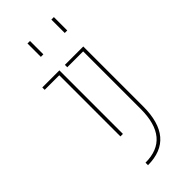

<svg xmlns="http://www.w3.org/2000/svg" viewBox="-305 -820 1110 1110"><g transform="rotate(-45 250.0 -265.0)"><path d="M379.9 -650.4V-759.8H400.4V-650.4ZM400.4 -519.5V-30.3Q400.4 229.5 179.7 230.5V210Q379.9 210 379.9 -30.3V-500H250V-519.5ZM184.6 -650.4V-759.8H205.1V-650.4ZM184.6 -500H65.4V-519.5H205.1V0H184.6Z"/></g></svg>

Font: Mgen+ 1mn thin
Style: Regular
Weight: 100
Designer: [Source Han Sans]
Ryoko NISHIZUKA  (kana & ideographs); Paul D. Hunt (Latin, Greek & Cyrillic); Wenlong ZHANG  (bopomofo
Version: Version 1.059.20150602